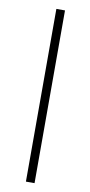

<svg xmlns="http://www.w3.org/2000/svg" viewBox="-88 -796 392 832"><g transform="rotate(10 108.5 -380.0)"><path d="M128 0V-760H90V0Z"/></g></svg>

Font: Noto Sans Sinhala UI ExtraLight
Style: Regular
Weight: 200
Designer: Jelle Bosma - Monotype Design Team
Foundry: Monotype Imaging Inc.
Version: Version 2.006